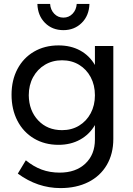

<svg xmlns="http://www.w3.org/2000/svg" viewBox="-20 -764 678 981"><path d="M559 -529V-54Q559 22 525.5 79Q492 136 431 166.5Q370 197 289 197Q172 197 71 123L112 55Q151 87 193 102.5Q235 118 285 118Q367 118 416 72Q465 26 465 -51V-125Q437 -77 389 -50.5Q341 -24 279 -24Q208 -24 153.5 -56.5Q99 -89 69 -147Q39 -205 39 -280Q39 -354 69 -411Q99 -468 153.5 -500Q208 -532 279 -532Q342 -532 389.5 -506Q437 -480 465 -432V-529ZM465 -277Q465 -329 443.5 -369.5Q422 -410 384 -433Q346 -456 297 -456Q248 -456 209.5 -433Q171 -410 149 -369.5Q127 -329 127 -277Q128 -199 175 -149Q222 -99 297 -99Q346 -99 384 -122Q422 -145 443.5 -185.5Q465 -226 465 -277ZM304 -674Q332 -674 351 -694Q370 -714 372 -744H437Q435 -684 397.5 -647Q360 -610 304 -610Q247 -610 210 -647Q173 -684 171 -744H236Q238 -714 257 -694Q276 -674 304 -674Z"/></svg>

Font: Montserrat
Style: Regular
Weight: 400
Designer: Julieta Ulanovsky
Foundry: Julieta Ulanovsky
Version: Version 6.001